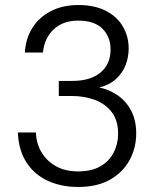

<svg xmlns="http://www.w3.org/2000/svg" viewBox="-20 -732 625 764"><path d="M291 12Q224 12 170.5 -12.5Q117 -37 85.5 -85.5Q54 -134 51 -205H123Q124 -163 144 -128Q164 -93 201 -71.5Q238 -50 291 -50Q344 -50 379 -70Q414 -90 432 -124.5Q450 -159 450 -200Q450 -253 424.5 -286Q399 -319 357.5 -334.5Q316 -350 266 -350H214V-410H267Q340 -410 380 -443.5Q420 -477 420 -535Q420 -585 388 -617.5Q356 -650 291 -650Q230 -650 193 -614.5Q156 -579 151 -523H79Q82 -578 108.5 -620.5Q135 -663 182 -687.5Q229 -712 292 -712Q357 -712 402 -688.5Q447 -665 469.5 -625.5Q492 -586 492 -539Q492 -505 480 -473.5Q468 -442 442 -418Q416 -394 375 -384Q417 -375 450 -351.5Q483 -328 502.5 -290.5Q522 -253 522 -201Q522 -144 496 -95.5Q470 -47 418.5 -17.5Q367 12 291 12Z"/></svg>

Font: DM Sans 24pt Light
Style: Regular
Weight: 300
Designer: Colophon Foundry, Jonny Pinhorn
Foundry: Colophon Foundry
Version: Version 4.004;gftools[0.9.30]